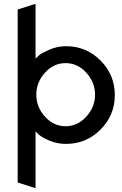

<svg xmlns="http://www.w3.org/2000/svg" viewBox="-20 -750 640 1010"><path d="M167 240 73 210V-700L167 -730V-442Q174 -449 186.5 -460Q199 -471 240.5 -489Q282 -507 327 -507Q434 -507 509 -431.5Q584 -356 584 -250Q584 -144 509 -68.5Q434 7 327 7Q282 7 242 -9.5Q202 -26 184 -42L167 -59ZM434 -367.5Q388 -418 325 -418Q262 -418 216.5 -367.5Q171 -317 171 -252Q171 -187 216.5 -136.5Q262 -86 325 -86Q388 -86 434 -136.5Q480 -187 480 -252Q480 -317 434 -367.5Z"/></svg>

Font: Simpel Medium
Style: Regular
Weight: 500
Designer: Janko Jovanovic
Version: Version 1.048;PS 001.048;hotconv 1.0.88;makeotf.lib2.5.64775